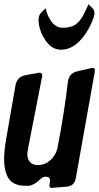

<svg xmlns="http://www.w3.org/2000/svg" viewBox="-28 -918 478 927"><path d="M158 -820Q158 -846 173 -859L179 -866Q180 -867 182.5 -868.5Q185 -870 186 -871L193 -878Q195 -882 197 -882Q196 -881 194 -878H193Q193 -874 194 -872V-873Q200 -841 221.5 -812.5Q243 -784 275 -784Q314 -784 336 -799Q358 -814 376 -848Q399 -894 399 -898Q399 -896 402 -895L403 -894H402L403 -893Q409 -887 412 -885L418 -879Q428 -871 428 -853Q428 -837 409 -797L400 -780L401 -781Q343 -678 266 -678Q222 -678 191 -724Q160 -770 158 -820ZM342 -573 412 -589Q416 -590 421 -590Q430 -590 430 -577Q430 -571 429 -568L338 -58Q331 -20 295 -17L225 -11H220Q211 -11 211 -22Q211 -29 212 -34Q214 -44 214 -45Q214 -65 192 -65Q179 -65 166 -52Q135 -23 111 -21H97Q38 -21 15 -54.5Q-8 -88 -8 -150Q-8 -186 0 -237Q8 -282 23.5 -372Q39 -462 47 -507Q55 -546 91 -554H90L156 -566Q159 -567 163 -567Q176 -567 176 -552Q176 -550 174 -542L108 -204Q104 -180 104 -173Q104 -135 137 -123L136 -124Q144 -121 155 -121Q189 -121 215 -144.5Q241 -168 249 -201Q283 -376 300 -525Q306 -563 342 -573Z"/></svg>

Font: Bangerz Fix
Style: Regular
Weight: 400
Designer: vernon adams
Foundry: Vernon Adams
Version: Version 2.10;December 28, 2023;FontCreator 13.0.0.2683 64-bi